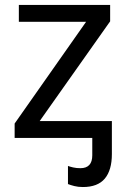

<svg xmlns="http://www.w3.org/2000/svg" viewBox="-20 -556 510 774"><path d="M424 -536V-470L140 -68H431V65Q431 130 402.5 164Q374 198 314 198Q295 198 279.5 194Q264 190 254 186V113Q262 116 275 119Q288 122 304 122Q352 122 352 70V0H39V-58L327 -468H56V-536Z"/></svg>

Font: BC Sans
Style: Regular
Weight: 400
Designer: Monotype Design Team
Province of B.C.
Foundry: Monotype Imaging Inc.
Version: Version 2.000;GOOG;noto-source:20170915:90ef993387c0